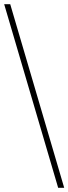

<svg xmlns="http://www.w3.org/2000/svg" viewBox="-20 -780 328 921"><path d="M259 121 0 -760H29L288 121Z"/></svg>

Font: Noto Serif Thai Thin
Style: Regular
Weight: 250
Version: Version 2.001